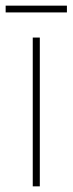

<svg xmlns="http://www.w3.org/2000/svg" viewBox="-39 -660 257 680"><path d="M198 -640H-19V-616H198ZM102 0V-527H77V0Z"/></svg>

Font: Noto Sans Sinhala UI Condensed Thin
Style: Regular
Weight: 100
Width: 3
Designer: Jelle Bosma - Monotype Design Team
Foundry: Monotype Imaging Inc.
Version: Version 2.006